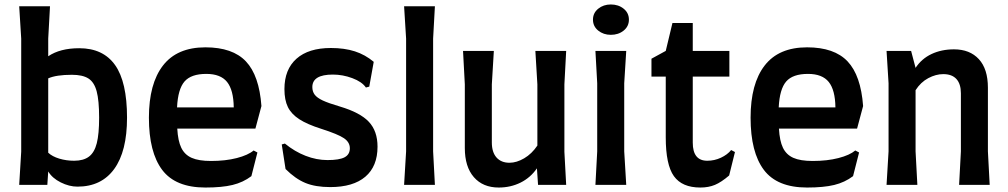

<svg xmlns="http://www.w3.org/2000/svg" viewBox="-20 -828 4513 860"><path d="M549 -301Q549 -150 491.5 -71Q434 8 327 8Q290 8 252 -11Q214 -30 196 -60L192 0H66L75 -149V-655L66 -800H204L196 -655V-576Q249 -612 335 -612Q442 -612 495.5 -536.5Q549 -461 549 -301ZM424 -301Q424 -378 413 -419Q402 -460 376 -476.5Q350 -493 302 -493Q232 -493 196 -477V-144Q214 -127 245.5 -117.5Q277 -108 312 -108Q354 -108 378.5 -126.5Q403 -145 413.5 -186.5Q424 -228 424 -301Z M647 -301Q647 -453 710 -534.5Q773 -616 900 -616Q1022 -616 1081.5 -553Q1141 -490 1151 -353L1124 -252H774Q777 -197 792 -166Q807 -135 838.5 -121Q870 -107 925 -107Q990 -107 1040.5 -120Q1091 -133 1116 -154L1133 -145L1106 -39Q1069 -11 1021.5 0.5Q974 12 900 12Q766 12 706.5 -67Q647 -146 647 -301ZM1027 -347Q1026 -425 997 -461Q968 -497 904 -497Q836 -497 806.5 -463Q777 -429 773 -347Z M1259 -71 1242 -181 1256 -185Q1300 -149 1349 -130Q1398 -111 1447 -111Q1500 -111 1523.5 -123.5Q1547 -136 1547 -164Q1547 -191 1520.5 -209Q1494 -227 1419 -251Q1356 -271 1320.5 -294Q1285 -317 1269.5 -348.5Q1254 -380 1254 -429Q1254 -517 1308 -565Q1362 -613 1462 -613Q1523 -613 1569.5 -598Q1616 -583 1654 -551L1634 -440L1619 -436Q1601 -462 1558 -478Q1515 -494 1471 -494Q1379 -494 1379 -438Q1379 -418 1389.5 -404Q1400 -390 1425.5 -378Q1451 -366 1502 -351Q1593 -324 1632 -282.5Q1671 -241 1671 -171Q1671 -83 1616.5 -36.5Q1562 10 1459 10Q1393 10 1348 -8.5Q1303 -27 1259 -71Z M1799 -150V-655L1790 -800H1928L1920 -655V-150L1928 0H1790Z M2508 -148 2516 0H2390L2385 -74Q2356 -32 2311.5 -10Q2267 12 2214 12Q2143 12 2102.5 -34.5Q2062 -81 2062 -165V-450L2054 -600H2192L2183 -450V-190Q2183 -146 2204 -122.5Q2225 -99 2262 -99Q2294 -99 2328 -119Q2362 -139 2387 -176V-450L2378 -600H2516L2508 -450Z M2636 -740Q2636 -770 2659.5 -789Q2683 -808 2716 -808Q2750 -808 2773.5 -789Q2797 -770 2797 -740Q2797 -710 2773.5 -691Q2750 -672 2716 -672Q2683 -672 2659.5 -691Q2636 -710 2636 -740ZM2655 -150V-455L2647 -600H2785L2776 -455V-150L2785 0H2647Z M2898 -565 2962 -600 2992 -725H3083V-600H3247V-485H3083V-189Q3083 -108 3148 -108Q3180 -108 3209 -121.5Q3238 -135 3255 -156L3272 -147L3246 -42Q3211 -12 3182.5 0Q3154 12 3117 12Q3035 12 2998.5 -39Q2962 -90 2962 -213V-485H2898Z M3342 -301Q3342 -453 3405 -534.5Q3468 -616 3595 -616Q3717 -616 3776.5 -553Q3836 -490 3846 -353L3819 -252H3469Q3472 -197 3487 -166Q3502 -135 3533.5 -121Q3565 -107 3620 -107Q3685 -107 3735.5 -120Q3786 -133 3811 -154L3828 -145L3801 -39Q3764 -11 3716.5 0.5Q3669 12 3595 12Q3461 12 3401.5 -67Q3342 -146 3342 -301ZM3722 -347Q3721 -425 3692 -461Q3663 -497 3599 -497Q3531 -497 3501.5 -463Q3472 -429 3468 -347Z M4284 -150V-410Q4284 -452 4264 -474Q4244 -496 4205 -496Q4172 -496 4138 -478Q4104 -460 4081 -424V-150L4089 0H3951L3960 -150V-455L3951 -600H4061L4081 -524Q4108 -565 4152.5 -586Q4197 -607 4253 -607Q4324 -607 4364.5 -563Q4405 -519 4405 -435V-150L4413 0H4276Z"/></svg>

Font: Farro Medium
Style: Regular
Weight: 500
Designer: Aceler Chua
Foundry: Grayscale Limited
Version: Version 1.101